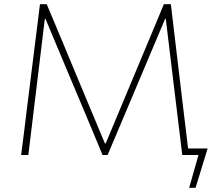

<svg xmlns="http://www.w3.org/2000/svg" viewBox="-20 -733 1034 908"><path d="M874.5 155 920.5 -6 930.5 0H844.5V-31Q868 -31 903.5 -31Q939 -31 962 -31Q954.5 -6.5 947.2 16.8Q940 40 933 63.5Q926 86.5 919 109Q912 131.5 905 155ZM80 0Q87.5 -59.5 94.8 -116.5Q102 -173.5 110 -240.5L139 -473Q147.5 -539 154.2 -594.5Q161 -650 169 -713H201Q238 -625.5 272.5 -542.8Q307 -460 341 -378L476 -55H480L615 -378Q649.5 -460.5 684 -543Q718.5 -625.5 755 -713H788Q795.5 -651 802 -595.2Q808.5 -539.5 816.5 -473.5L844.5 -238Q852.5 -173.5 859.2 -117.2Q866 -61 873 0H842Q828.5 -110.5 816.5 -210.2Q804.5 -310 794 -396L764 -644H761L648 -376.5Q607 -279.5 565.8 -181.8Q524.5 -84 489 0H465Q443.5 -52 417 -115.2Q390.5 -178.5 362.5 -245.2Q334.5 -312 308 -374.5L195 -644H192L162 -396Q151.5 -310 139.5 -210.2Q127.5 -110.5 114 0Z"/></svg>

Font: Commissioner Thin
Style: Regular
Weight: 100
Designer: Kostas Bartsokas
Foundry: Kostas Bartsokas
Version: Version 1.001;gftools[0.9.23]